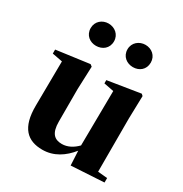

<svg xmlns="http://www.w3.org/2000/svg" viewBox="-189 -959 1069 1121"><g transform="rotate(30 345.5 -399.0)"><path d="M221 -665C263 -665 300 -692 300 -740C300 -786 263 -815 221 -815C180 -815 143 -786 143 -740C143 -692 180 -665 221 -665ZM470 -665C512 -665 548 -692 548 -740C548 -786 512 -815 470 -815C429 -815 391 -786 391 -740C391 -692 429 -665 470 -665ZM443 14 664 1V-29L600 -35V-393L604 -547L593 -557L374 -522V-500L441 -487L437 -118C408 -88 373 -69 335 -69C286 -69 255 -94 255 -174V-393L261 -547L248 -557L26 -527V-500L95 -487L92 -189C90 -37 153 17 253 17C330 17 391 -24 438 -83Z"/></g></svg>

Font: Noto Serif CJK SC Black
Style: Regular
Weight: 900
Designer: Ryoko NISHIZUKA 西塚涼子 (kana & ideographs); Frank Grießhammer (Latin, Greek & Cyrillic); Wenlong ZHANG 张文龙 (bopomofo); San
Foundry: Adobe
Version: Version 2.001;hotconv 1.1.0;makeotfexe 2.6.0